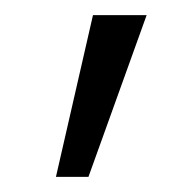

<svg xmlns="http://www.w3.org/2000/svg" viewBox="-20 -80 257 254"><path d="M54 154 103 -60H174L97 154Z"/></svg>

Font: Haskoy Light
Style: Regular
Weight: 300
Designer: Ertekin Erdin
Foundry: Ertekin Erdin
Version: Version 2.000; ttfautohint (v1.8.4.7-5d5b)